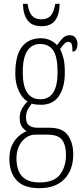

<svg xmlns="http://www.w3.org/2000/svg" viewBox="-20 -743 439 1004"><path d="M186 241Q104 241 66.5 199.5Q29 158 29 88Q29 45 43 16Q57 -13 78 -31Q99 -49 119 -57Q105 -65 94 -81.5Q83 -98 83 -127Q83 -155 95.5 -176Q108 -197 124 -212Q96 -229 78 -268Q60 -307 60 -358Q60 -454 95 -498.5Q130 -543 194 -543Q221 -543 243 -532.5Q265 -522 278 -507Q291 -525 306.5 -542Q322 -559 345 -559Q365 -559 375 -545Q385 -531 385 -513Q385 -495 378.5 -484Q372 -473 359 -473Q359 -499 355 -511.5Q351 -524 337 -524Q328 -524 318 -515.5Q308 -507 294 -486Q305 -466 312 -438Q319 -410 319 -363Q319 -285 287.5 -240Q256 -195 194 -195Q183 -195 169 -196.5Q155 -198 146 -201Q135 -188 125.5 -171Q116 -154 116 -128Q116 -99 132 -87Q148 -75 177 -75H240Q308 -75 335.5 -35Q363 5 363 64Q363 145 317 193Q271 241 186 241ZM191 -224Q281 -224 281 -365Q281 -447 258 -480Q235 -513 189 -513Q147 -513 123 -477.5Q99 -442 99 -364Q99 -224 191 -224ZM187 211Q262 211 293.5 170Q325 129 325 67Q325 16 304.5 -11.5Q284 -39 228 -39H166Q124 -39 95 -3.5Q66 32 66 86Q66 121 77 149.5Q88 178 114.5 194.5Q141 211 187 211ZM197 -606Q147 -606 124 -637Q101 -668 100 -723H124Q131 -678 148 -660Q165 -642 197 -642Q227 -642 244 -659.5Q261 -677 269 -723H292Q291 -668 269 -637Q247 -606 197 -606Z"/></svg>

Font: Noto Serif Tamil ExtraCondensed ExtraLight
Style: Italic
Weight: 200
Width: 2
Italic angle: -12°
Designer: Indian Type Foundry, Tom Grace, and the Monotype Design Team
Foundry: Monotype Imaging Inc.
Version: Version 2.003; ttfautohint (v1.8.4.7-5d5b)